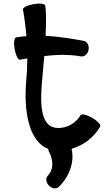

<svg xmlns="http://www.w3.org/2000/svg" viewBox="-20 -802 575 1062"><path d="M306 231C364 174 393 94 376 21C442 2 499 -41 534 -102C540 -111 520 -133 490 -150C460 -168 431 -174 426 -165C400 -121 353 -94 302 -94C202 -94 202 -228 212 -348C216 -392 221 -442 225 -492C292 -500 361 -502 428 -490C447 -487 466 -503 470 -527C474 -551 462 -573 443 -576C373 -589 302 -600 232 -604C236 -675 236 -738 230 -771C229 -782 199 -785 165 -779C131 -773 105 -760 107 -749C116 -700 122 -651 126 -602C107 -601 88 -598 69 -595C58 -593 55 -564 61 -530C67 -496 80 -470 91 -472C104 -474 117 -476 131 -479C131 -437 129 -397 125 -356C111 -192 137 -19 248 22C247 26 247 29 248 31C274 77 280 133 245 169C231 183 234 208 251 225C268 242 293 245 306 231Z"/></svg>

Font: Nupuram
Style: Bold
Weight: 700
Designer: Santhosh Thottingal (santhosh.thottingal@gmail.com)
Foundry: SMC
Version: Version 1.000